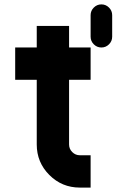

<svg xmlns="http://www.w3.org/2000/svg" viewBox="-20 -850 528 870"><path d="M146.5 -634.8V-732.4H293V-634.8H390.6V-488.3H293V-195.3Q293 -175.3 307.4 -160.9Q321.8 -146.5 341.8 -146.5H390.6V0H341.8Q260.7 0 203.6 -57.1Q146.5 -114.3 146.5 -195.3V-488.3H48.8V-634.8ZM439.5 -634.8Q419.4 -634.8 405 -649.2Q390.6 -663.6 390.6 -683.6V-781.2Q390.6 -801.3 405 -815.7Q419.4 -830.1 439.5 -830.1Q459.5 -830.1 473.9 -815.7Q488.3 -801.3 488.3 -781.2V-683.6Q488.3 -663.6 473.9 -649.2Q459.5 -634.8 439.5 -634.8Z"/></svg>

Font: Audex
Style: Regular
Weight: 400
Designer: GGBotNet
Foundry: GGBotNet
Version: 1.00